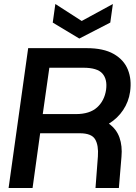

<svg xmlns="http://www.w3.org/2000/svg" viewBox="-20 -941 680 961"><path d="M23 0 121 -700H414Q498 -700 549 -671Q600 -642 620 -592.5Q640 -543 631 -481Q624 -432 596.5 -390.5Q569 -349 525 -322Q563 -295 578 -252.5Q593 -210 588 -156L575 0H458L470 -158Q474 -214 456 -244Q438 -274 379 -274H181L143 0ZM194 -370H360Q429 -370 466 -403.5Q503 -437 511 -492Q518 -544 492.5 -573Q467 -602 397 -602H227ZM377 -748 244 -828 257 -921 389 -836 545 -921 532 -828Z"/></svg>

Font: Host Grotesk SemiBold
Style: Italic
Weight: 600
Italic angle: -8°
Designer: Doğukan Karapınar based on Poppins by Indian Type Foundry, Jonny Pinhorn
Foundry: Element Type
Version: Version 1.001; ttfautohint (v1.8.4.7-5d5b)